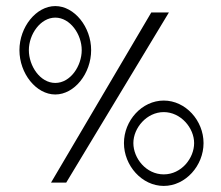

<svg xmlns="http://www.w3.org/2000/svg" viewBox="-20 -611 727 632"><path d="M44 -446C44 -369 99 -300 162 -300C225 -300 280 -369 280 -446C280 -522 225 -591 162 -591C99 -591 44 -522 44 -446ZM75 -446C75 -498 113 -553 162 -553C211 -553 249 -498 249 -446C249 -394 212 -338 162 -338C112 -338 75 -394 75 -446ZM148 -10H198L536 -570H478ZM388 -140C388 -66 447 1 519 1C591 1 650 -66 650 -140C650 -214 591 -280 519 -280C447 -280 388 -214 388 -140ZM419 -140C419 -190 463 -242 519 -242C575 -242 619 -190 619 -140C619 -90 577 -37 519 -37C461 -37 419 -90 419 -140Z"/></svg>

Font: Charger Sport
Style: ExLitExt
Weight: 200
Designer: Jasper
Foundry: Cannot Into Space Fonts
Version: Version 1.1